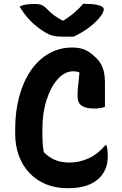

<svg xmlns="http://www.w3.org/2000/svg" viewBox="-20 -970 640 1010"><path d="M367 -777Q358 -777 348.5 -777Q339 -777 329.5 -777Q320 -777 311 -777Q280 -777 257.5 -782.5Q235 -788 206 -807Q188 -819 171 -832.5Q154 -846 139 -861.5Q124 -877 110 -895.5Q96 -914 83 -936Q101 -944 119.5 -946.5Q138 -949 164 -949Q188 -949 201.5 -942.5Q215 -936 226 -924Q244 -904 267 -887.5Q290 -871 334 -848L278 -862Q295 -862 312 -862Q329 -862 346 -862L290 -847Q340 -877 370 -902.5Q400 -928 417 -950H423Q462 -950 484 -946Q506 -942 516 -935.5Q526 -929 526 -921Q526 -914 520.5 -902Q515 -890 501 -874Q488 -859 473 -845.5Q458 -832 440.5 -819.5Q423 -807 404.5 -796.5Q386 -786 367 -777ZM335 20Q272 20 221.5 -1Q171 -22 135 -60Q99 -98 79.5 -150.5Q60 -203 60 -266V-292Q60 -385 81.5 -463.5Q103 -542 142.5 -599.5Q182 -657 237.5 -688.5Q293 -720 360 -720Q388 -720 409.5 -714Q431 -708 449 -696Q467 -684 483 -668Q502 -650 512.5 -630Q523 -610 527.5 -587.5Q532 -565 532 -538Q532 -505 532 -471.5Q532 -438 532 -408Q522 -404 507.5 -401.5Q493 -399 475 -399Q433 -399 410.5 -413.5Q388 -428 388 -464Q388 -487 390 -509.5Q392 -532 395 -558.5Q398 -585 401 -619L415 -579Q400 -589 389 -592Q378 -595 365 -595Q321 -595 284 -554Q247 -513 225 -444.5Q203 -376 203 -291V-273Q203 -242 204.5 -218Q206 -194 210 -170Q236 -143 268.5 -129Q301 -115 346 -115Q399 -115 448 -138Q497 -161 534 -206H540Q542 -199 543.5 -192.5Q545 -186 545.5 -179Q546 -172 546.5 -165.5Q547 -159 547 -153Q547 -109 534.5 -81Q522 -53 505 -36Q488 -19 464 -6Q440 7 408 13.5Q376 20 335 20Z"/></svg>

Font: Recursive Casual
Style: Bold
Weight: 700
Version: Version 1.085